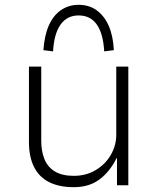

<svg xmlns="http://www.w3.org/2000/svg" viewBox="-20 -768 655 796"><path d="M286 8Q225 8 183.5 -13Q142 -34 121 -76Q100 -118 100 -179V-492H151V-183Q151 -142 164 -109Q177 -76 207 -57.5Q237 -39 286 -39Q337 -39 377 -63Q417 -87 439.5 -126Q462 -165 462 -209V-492H512V0H465V-112H463Q436 -57 393 -24.5Q350 8 286 8ZM200 -555 160 -560Q164 -620 182 -661.5Q200 -703 232 -725.5Q264 -748 306 -748Q349 -748 380.5 -725.5Q412 -703 430.5 -661.5Q449 -620 452 -560L412 -555Q408 -628 381.5 -666Q355 -704 306 -704Q258 -704 231 -666Q204 -628 200 -555Z"/></svg>

Font: Nunito Sans 7pt ExtraLight
Style: Regular
Weight: 250
Designer: Vernon Adams
Foundry: Vernon Adams
Version: Version 3.101;gftools[0.9.27]